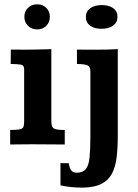

<svg xmlns="http://www.w3.org/2000/svg" viewBox="-20 -672 643 893"><path d="M27.3 0V-67.4Q57.6 -67.9 71.3 -70.3Q85 -72.8 88.6 -81.5Q92.3 -90.3 92.3 -107.9V-350.6Q92.3 -368.7 77.6 -371.3Q63 -374 29.8 -374.5Q29.8 -391.6 30 -408.2Q30.3 -424.8 30.3 -441.4Q50.3 -441.4 69.1 -441.2Q87.9 -440.9 106 -440.9Q133.3 -441.4 161.6 -441.9Q189.9 -442.4 218.8 -443.4V-107.4Q218.8 -80.1 231.7 -73.7Q244.6 -67.4 281.2 -67.4V0Q266.1 0 245.6 -0.2Q225.1 -0.5 203.9 -0.5Q182.6 -0.5 164.3 -0.7Q146 -1 135.3 -1Q102.5 -1 78.1 -0.5Q53.7 0 27.3 0ZM152.8 -535.2Q127 -535.2 110.1 -552Q93.3 -568.8 93.3 -594.2Q93.3 -619.1 110.1 -635.5Q127 -651.9 152.8 -651.9Q178.7 -651.9 195.3 -635.3Q211.9 -618.7 211.9 -593.8Q211.9 -568.4 195.3 -551.8Q178.7 -535.2 152.8 -535.2ZM452.6 -538.1Q418.9 -538.1 399.2 -552.5Q379.4 -566.9 379.4 -593.8Q379.4 -619.6 400.1 -634Q420.9 -648.4 452.6 -648.4Q485.8 -648.4 506.1 -634.3Q526.4 -620.1 526.4 -593.8Q526.4 -567.9 506.3 -553Q486.3 -538.1 452.6 -538.1ZM364.7 200.7Q337.9 200.7 310.8 198Q283.7 195.3 261.2 189.9V86.4Q266.6 86.9 278.6 87.2Q290.5 87.4 299.8 86.9Q303.7 112.3 312.3 121.8Q320.8 131.3 335.9 131.3Q365.2 131.3 378.9 114.7Q392.6 98.1 396.5 61Q400.4 23.9 400.4 -36.6V-338.9Q400.4 -361.8 387.2 -367.9Q374 -374 337.9 -374.5Q337.9 -391.6 337.9 -408.2Q337.9 -424.8 337.9 -441.4Q361.3 -440.9 382.3 -440.9Q403.3 -440.9 423.8 -440.9Q449.7 -440.9 475.6 -441.4Q501.5 -441.9 527.8 -443.4V-42.5Q527.8 14.6 522.5 59.6Q517.1 104.5 500.7 135.5Q484.4 166.5 451.9 183.1Q419.4 199.7 364.7 200.7Z"/></svg>

Font: Kameron SemiBold
Style: Regular
Weight: 600
Designer: Vernon Adams
Foundry: Vernon Adams
Version: Version 1.100